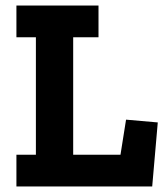

<svg xmlns="http://www.w3.org/2000/svg" viewBox="-20 -670 598 690"><path d="M527 0H39V-114H109V-536H39V-650H334V-536H243V-114H413L433 -240L547 -230Z"/></svg>

Font: Zilla Slab Bold
Style: Bold
Weight: 700
Designer: Typotheque.com
Foundry: Typotheque type foundry
Version: Version 1.1; 2017; ttfautohint (v1.6)